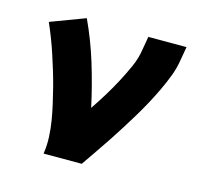

<svg xmlns="http://www.w3.org/2000/svg" viewBox="-83 -621 765 714"><g transform="rotate(15 300.0 -264.0)"><path d="M142 0Q147 -32 145.5 -64Q144 -96 139 -126.5Q134 -157 127 -187.5Q120 -218 112.5 -247.5Q105 -277 96 -306.5Q87 -336 77.5 -365Q68 -394 57 -422.5Q46 -451 34 -478L167 -528Q202 -453 226.5 -373Q251 -293 269 -210Q290 -241 309 -272Q328 -303 345 -335Q362 -367 377 -400.5Q392 -434 397 -468L406 -520H553L544 -468Q539 -436 527.5 -405.5Q516 -375 501.5 -344.5Q487 -314 471 -284.5Q455 -255 437.5 -226Q420 -197 402 -168.5Q384 -140 365.5 -112Q347 -84 327.5 -56Q308 -28 289 0Z"/></g></svg>

Font: Iosevka Heavy Extended Oblique
Style: Regular
Weight: 900
Width: 7
Italic angle: -9°
Monospace: yes
Designer: Belleve Invis
Foundry: Belleve Invis
Version: Version 32.5.0; ttfautohint (v1.8.4)